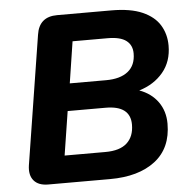

<svg xmlns="http://www.w3.org/2000/svg" viewBox="-51 -756 797 806"><g transform="rotate(-5 347.5 -352.5)"><path d="M120 0Q79 0 59.5 -23Q40 -46 46 -87L132 -630Q143 -705 219 -705H447Q528 -705 578 -683Q628 -661 651 -623Q674 -585 674 -537Q674 -470 636 -424.5Q598 -379 535 -360Q585 -342 613 -303Q641 -264 641 -211Q641 -108 571 -54Q501 0 380 0ZM247 -415H400Q460 -415 492.5 -441Q525 -467 525 -517Q525 -552 500 -571Q475 -590 422 -590H274ZM199 -115H371Q432 -115 462 -142.5Q492 -170 492 -220Q492 -300 388 -300H228Z"/></g></svg>

Font: Nunito ExtraBold
Style: Italic
Weight: 800
Italic angle: -9°
Designer: Vernon Adams
Foundry: Vernon Adams
Version: Version 3.601; ttfautohint (v1.8.2.53-6de2)